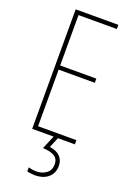

<svg xmlns="http://www.w3.org/2000/svg" viewBox="-177 -776 736 1078"><g transform="rotate(20 190.5 -237.0)"><path d="M333 0H78V-714H333V-689H104V-388H320V-363H104V-25H333ZM290 145Q290 188 260.5 214Q231 240 180 240Q171 240 158 238.5Q145 237 134 234V210Q159 217 180 217Q215 217 240 198.5Q265 180 265 145Q265 110 239 96Q213 82 172 81L206 0H232L206 62Q247 67 268.5 89Q290 111 290 145Z"/></g></svg>

Font: Noto Sans ExtraCondensed Thin
Style: Regular
Weight: 100
Width: 2
Designer: Monotype Design Team
Foundry: Monotype Imaging Inc.
Version: Version 2.013; ttfautohint (v1.8.4.7-5d5b)